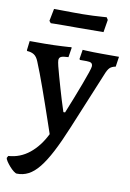

<svg xmlns="http://www.w3.org/2000/svg" viewBox="-115 -712 684 1012"><g transform="rotate(10 227.0 -206.0)"><path d="M48 241Q42 241 31 232.5Q20 224 9 211.5Q-2 199 -10 187Q-18 175 -18 168L-12 157Q51 153 100.5 113Q150 73 183 6Q173 -23 160 -61.5Q147 -100 132.5 -141.5Q118 -183 103.5 -224Q89 -265 75.5 -300.5Q62 -336 52 -360Q42 -385 27 -394.5Q12 -404 -10 -405L-12 -409L-6 -459Q-2 -459 13 -459Q28 -459 45 -459Q62 -459 74 -459Q98 -459 123 -460Q148 -461 169 -462Q190 -463 203 -464Q216 -465 216 -466L218 -461L210 -411Q180 -410 170 -404.5Q160 -399 160 -386Q160 -377 165.5 -354.5Q171 -332 179.5 -302.5Q188 -273 197 -241Q206 -209 214.5 -182Q223 -155 228.5 -138Q234 -121 234 -121H243Q259 -160 276 -203.5Q293 -247 307.5 -285.5Q322 -324 331 -351Q340 -378 340 -385Q340 -397 333 -402Q326 -407 308 -407H272L269 -412L277 -462Q277 -462 293.5 -461Q310 -460 334.5 -459.5Q359 -459 382 -459Q399 -459 418 -459Q437 -459 451.5 -459Q466 -459 472 -459L464 -405Q443 -401 432.5 -390.5Q422 -380 412 -354L285 -47Q252 33 223 88.5Q194 144 166.5 178Q139 212 110 227Q81 242 48 241ZM87 -571 78 -582 91 -648Q91 -648 106.5 -648Q122 -648 146 -647.5Q170 -647 196.5 -647Q223 -647 245 -647Q270 -647 299.5 -648.5Q329 -650 350.5 -651.5Q372 -653 372 -653L380 -640L369 -573L228 -572Q199 -572 166 -572Q133 -572 110 -571.5Q87 -571 87 -571Z"/></g></svg>

Font: Alegreya SemiBold
Style: Regular
Weight: 600
Designer: Juan Pablo del Peral
Foundry: Huerta Tipografica
Version: Version 2.009